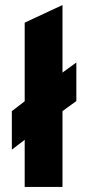

<svg xmlns="http://www.w3.org/2000/svg" viewBox="-20 -742 350 762"><path d="M78 0V-187L27 -148V-301L78 -340V-652L228 -722V-454L283 -494V-341L228 -301V0Z"/></svg>

Font: Overpass Black
Style: Regular
Weight: 900
Designer: Delve Withrington, Dave Bailey, Thomas Jockin
Foundry: Delve Fonts LLC
Version: Version 4.000; ttfautohint (v1.8.3)